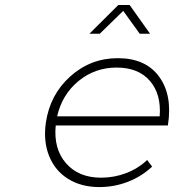

<svg xmlns="http://www.w3.org/2000/svg" viewBox="-20 -758 706 779"><path d="M166 -259.8Q182.6 -374 265.1 -448Q347.7 -522 458 -522Q571.3 -522 626 -446.5Q680.7 -371.1 661.1 -249H206.1Q196.8 -154.3 247.8 -95.7Q298.8 -37.1 390.1 -37.1Q443.4 -37.1 491.9 -55.7Q540.5 -74.2 577.1 -108.9L597.2 -82Q555.2 -42.5 499.8 -20.8Q444.3 1 382.8 1Q310.1 1 256.8 -32Q203.6 -64.9 179.4 -124.8Q155.3 -184.6 166 -259.8ZM211.9 -286.1H627.9Q634.8 -376 588.1 -429.9Q541.5 -483.9 453.1 -483.9Q365.2 -483.9 298.6 -429.2Q231.9 -374.5 211.9 -286.1ZM342.8 -621.1 460 -737.8H505.9L588.9 -621.1H546.9L480 -713.9L384.8 -621.1Z"/></svg>

Font: Trueno UltraLight
Style: Italic
Weight: 250
Designer: Julieta Ulanovsky
Foundry: Julieta Ulanovsky
Version: Version 3.001b | FøM Fix